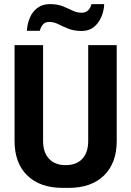

<svg xmlns="http://www.w3.org/2000/svg" viewBox="-20 -906 640 936"><path d="M287 10Q175 10 113 -50.5Q51 -111 51 -219V-686H190V-219Q190 -163 219 -132Q248 -101 300 -101Q353 -101 381.5 -132Q410 -163 410 -219V-686H549V-219Q549 -111 487 -50.5Q425 10 314 10ZM111 -756Q113 -790 125.5 -819.5Q138 -849 162.5 -867.5Q187 -886 223 -886Q260 -886 286 -875.5Q312 -865 333.5 -854.5Q355 -844 377 -844Q398 -844 409.5 -855.5Q421 -867 426 -886H488Q487 -854 474 -823.5Q461 -793 437.5 -774Q414 -755 378 -755Q341 -755 313.5 -766Q286 -777 264.5 -788Q243 -799 220 -799Q201 -799 190.5 -788Q180 -777 174 -756Z"/></svg>

Font: Chivo Mono Medium SemiBold
Style: Regular
Weight: 600
Monospace: yes
Version: Version 1.008